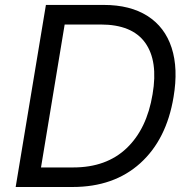

<svg xmlns="http://www.w3.org/2000/svg" viewBox="-20 -747 759 767"><path d="M269.9 0H42.6L163.4 -727.3H394.9Q500 -727.3 569.4 -683.1Q638.8 -638.8 665.7 -555.9Q692.5 -473 673.3 -359.4Q645.2 -189.6 540.1 -94.8Q435 0 269.9 0ZM143.8 -78.1H272.7Q405.2 -78.1 486 -155.2Q566.8 -232.2 589.5 -370.7Q612.2 -503.2 560 -576.2Q507.8 -649.1 382.1 -649.1H238.3Z"/></svg>

Font: Karasuma Gothic
Style: Italic
Weight: 400
Italic angle: -9.39999°
Designer: Rasmus Andersson / Ryoko Nishizuka
Foundry: Genbu
Version: Version 1.00